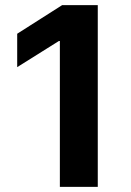

<svg xmlns="http://www.w3.org/2000/svg" viewBox="-20 -727 509 747"><path d="M360.4 0H212.9V-567.4H209L46.9 -465.8V-595.7L221.7 -707H360.4Z"/></svg>

Font: Pretendard
Style: Bold
Weight: 700
Designer: Base glyphs from Inter by Rasmus Andersson; Hangeul glyphs from Noto Sans CJK(Source Han Sans) by Jang Soo-young and Kan
Foundry: Kil Hyung-jin
Version: Version 1.309